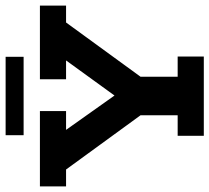

<svg xmlns="http://www.w3.org/2000/svg" viewBox="-51 -694 745 683"><g transform="rotate(-90 321.5 -352.5)"><path d="M180 0V-93H253V-225L60 -490H0V-583H268V-490H201L340 -294H306L448 -490H381V-583H643V-490H583L390 -225V-93H462V0ZM182 -641V-705H461V-641Z"/></g></svg>

Font: Rokkitt
Style: Bold
Weight: 700
Designer: Vernon Adams
Foundry: Vernon Adams
Version: Version 3.103